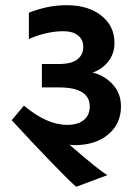

<svg xmlns="http://www.w3.org/2000/svg" viewBox="-20 -678 540 738"><path d="M247 -122Q363 -21 393 -5L273 40Q251 22 177 -54.5Q103 -131 25 -216L72 -272Q160 -198 238 -198Q279 -198 302 -216.5Q325 -235 325 -269Q325 -305 295.5 -323.5Q266 -342 207 -342H141V-432H207Q254 -432 277 -449.5Q300 -467 300 -498Q300 -526 279.5 -542Q259 -558 224 -558Q160 -558 91 -528V-629Q117 -640 155 -649Q193 -658 237 -658Q319 -658 369.5 -618Q420 -578 420 -513Q420 -472 396.5 -442Q373 -412 336 -399Q380 -389 412.5 -354.5Q445 -320 445 -269Q445 -203 397 -162Q349 -121 269 -120Q255 -120 247 -122Z"/></svg>

Font: Madhuban Medium
Style: Regular
Weight: 500
Designer: jaikishan Patel
Foundry: MagicType
Version: Version 1.000